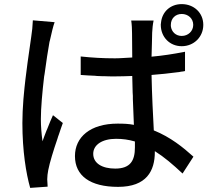

<svg xmlns="http://www.w3.org/2000/svg" viewBox="-20 -863 1040 935"><path d="M970 -742C970 -801 924 -843 865 -843C810 -843 769 -806 764 -752L763 -744V-742C763 -683 806 -638 865 -638C924 -638 970 -683 970 -742ZM812 -736C812 -738 812 -740 812 -742C812 -773 834 -795 865 -795C896 -795 921 -773 921 -742C921 -711 896 -688 865 -688C836 -688 815 -708 812 -736ZM212 46C211 33 211 20 210 10C210 -2 212 -21 215 -35C222 -71 240 -130 260 -188L263 -198L267 -209C273 -228 280 -247 286 -264L238 -302C229 -282 219 -259 210 -235L206 -226C199 -209 193 -191 187 -175C182 -212 179 -247 179 -283C179 -336 186 -415 195 -491L197 -502C205 -562 214 -620 221 -659L223 -666C224 -671 225 -675 226 -679C230 -697 239 -737 246 -755L140 -764C139 -737 136 -708 132 -683C124 -624 105 -507 95 -390L94 -379C91 -340 89 -301 89 -264C89 -128 107 -18 127 52L212 46ZM734 -123V-127C780 -98 822 -62 869 -18L922 -100C872 -145 811 -195 729 -228C725 -304 720 -398 718 -498C762 -501 803 -506 843 -511L852 -512L862 -514L871 -515L881 -517V-611L871 -609C823 -600 774 -592 718 -587C720 -633 720 -679 721 -704C722 -724 724 -744 728 -763H619C622 -744 623 -718 623 -701C623 -676 624 -633 624 -583C596 -582 568 -579 540 -579C481 -579 430 -582 373 -588V-498C398 -496 420 -495 443 -494L452 -493C460 -493 468 -492 476 -492H486C503 -491 521 -491 540 -491C568 -491 596 -492 624 -493C625 -467 625 -439 626 -412L627 -396C627 -395 627 -393 627 -391V-381C629 -336 631 -292 632 -255C607 -260 582 -261 553 -261C419 -261 345 -195 345 -103C345 -7 419 47 555 47C694 47 734 -31 734 -123ZM434 -114C434 -158 478 -187 545 -187C577 -187 606 -183 637 -174V-145C637 -81 615 -42 541 -42C477 -42 434 -68 434 -114ZM763 -743V-744V-747V-743Z"/></svg>

Font: Glow Sans SC Normal Medium
Style: Regular
Weight: 600
Designer: Ryoko NISHIZUKA (kana, bopomofo & ideographs); Paul D. Hunt (Latin, Greek & Cyrillic); Sandoll Communications, Soo-young
Version: Version 0.93